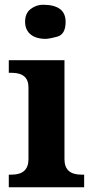

<svg xmlns="http://www.w3.org/2000/svg" viewBox="-20 -790 392 810"><path d="M252 -118.2Q252 -53.2 323.2 -53.2H335V0H17.1V-53.2H28.8Q100.1 -53.2 100.1 -118.2V-421.9Q100.1 -482.9 28.8 -482.9H17.1V-536.1H252ZM160.6 -770Q256.8 -770 256.8 -698.2Q256.8 -645.5 222.4 -635.7Q188 -626 170.4 -626Q152.8 -626 137.5 -630.4Q122.1 -634.8 110.6 -643.6Q99.1 -652.3 92.5 -666Q85.9 -679.7 85.9 -698.2Q85.9 -734.4 109.6 -752.2Q133.3 -770 160.6 -770Z"/></svg>

Font: DroidSerif-Bold
Style: Bold
Weight: 700
Foundry: Ascender Corporation
Version: Version 1.00 build 112